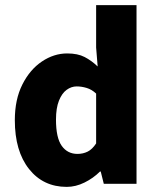

<svg xmlns="http://www.w3.org/2000/svg" viewBox="-20 -719 616 751"><path d="M241 12Q149 12 93.5 -58Q38 -128 38 -249Q38 -330 67.5 -388.5Q97 -447 144 -478.5Q191 -510 243 -510Q284 -510 311 -496Q338 -482 362 -459L356 -533V-699H514V0H386L374 -48H371Q345 -22 310.5 -5Q276 12 241 12ZM283 -117Q305 -117 323 -126Q341 -135 356 -158V-353Q339 -369 319 -375Q299 -381 280 -381Q259 -381 240.5 -367.5Q222 -354 210.5 -325Q199 -296 199 -251Q199 -180 221.5 -148.5Q244 -117 283 -117Z"/></svg>

Font: Mada ExtraBold
Style: Regular
Weight: 800
Designer: Khaled Hosny
Version: Version 1.5